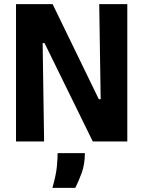

<svg xmlns="http://www.w3.org/2000/svg" viewBox="-20 -680 689 923"><path d="M57 0V-660H233L455 -203H464L457 -660H592V0H426L194 -473H185L192 0ZM232 223Q250 159 253.5 120Q257 81 257 56H388Q388 109 373 150.5Q358 192 342 223Z"/></svg>

Font: Bricolage Grotesque 36pt SemiCondensed
Style: Bold
Weight: 700
Width: 4
Designer: Mathieu Triay
Foundry: Atelier Triay
Version: Version 1.001;gftools[0.9.33.dev8+g029e19f]